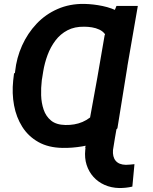

<svg xmlns="http://www.w3.org/2000/svg" viewBox="-20 -741 777 974"><path d="M626.5 -405.3 575.7 -90.3Q544.4 -51.8 497.3 -29.5Q450.2 -7.3 397.7 1.5Q345.2 10.3 297.9 9.3Q225.6 8.3 174.6 -20.5Q123.5 -49.3 93 -97.7Q62.5 -146 51.3 -206.5Q40 -267.1 46.9 -332.5L51.3 -369.6L196.3 -370.6L191.9 -332Q187.5 -295.9 188.7 -257.3Q189.9 -218.8 201.4 -184.8Q212.9 -150.9 239 -129.4Q265.1 -107.9 311.5 -106.9Q334.5 -106.4 356.4 -110.1Q378.4 -113.8 398.4 -122.3Q418.5 -130.9 437 -145L484.4 -405.8ZM660.6 -619.6 608.4 -302.7H466.3L513.7 -566.4Q502 -582.5 484.1 -590.8Q466.3 -599.1 446.3 -602.3Q426.3 -605.5 407.7 -605.5Q358.4 -606.4 322.3 -587.4Q286.1 -568.4 261.2 -535.4Q236.3 -502.4 221.2 -461.7Q206.1 -420.9 199.2 -378.4L192.9 -338.9L52.2 -339.4L56.6 -378.4Q64 -447.8 92 -510Q120.1 -572.3 165.5 -620.4Q210.9 -668.5 272.2 -695.3Q333.5 -722.2 407.2 -721.2Q454.1 -720.2 500.7 -710.4Q547.4 -700.7 588.6 -678.7Q629.9 -656.7 660.6 -619.6ZM679.2 -710.9 554.2 10.3H412.1L510.7 -561.5L570.8 -710.9ZM424.8 -67.9H567.4L553.2 20Q551.8 37.1 555.2 51Q558.6 64.9 566.9 74.7Q575.2 84.5 587.9 89.6Q600.6 94.7 618.2 95.2Q629.4 95.2 640.1 94Q650.9 92.8 662.1 91.8L651.4 205.6Q634.8 209.5 618.4 211.2Q602.1 212.9 585 212.9Q543.9 211.9 510.5 197Q477.1 182.1 453.9 156.2Q430.7 130.4 419.4 95.5Q408.2 60.5 412.6 19Z"/></svg>

Font: Roboto
Style: Bold Italic
Weight: 700
Italic angle: -12°
Designer: Christian Robertson
Foundry: Google
Version: Version 3.0